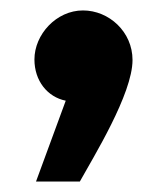

<svg xmlns="http://www.w3.org/2000/svg" viewBox="-20 -193 306 368"><path d="M49 155H133C159 108 234 -13 234 -78C234 -132 189 -173 139 -173C88 -173 46 -127 46 -79C46 -38 71 -7 106 0Z"/></svg>

Font: Noto Sans Arabic UI SmCn XBd
Style: Regular
Weight: 800
Width: 4
Designer: Monotype Design Team, Nadine Chahine and Nizar Qandah
Foundry: Monotype Imaging Inc.
Version: Version 2.010